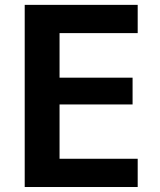

<svg xmlns="http://www.w3.org/2000/svg" viewBox="-20 -750 641 770"><path d="M79.1 0V-730.5H532.2V-617.2H218.8V-438.5H511.7V-331.1H218.8V-113.3H532.2V0Z"/></svg>

Font: GenEi M Gothic v2 Bold
Style: Regular
Weight: 700
Version: Version 2.0